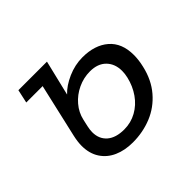

<svg xmlns="http://www.w3.org/2000/svg" viewBox="-121 -644 810 810"><g transform="rotate(-45 284.0 -239.0)"><path d="M92.3 -133.3Q92.3 -156.7 99.1 -187L154.3 -427.7H56.6L69.8 -487.8H240.2L202.1 -329.6Q227.5 -356.9 270.8 -376Q314 -395 358.9 -395Q432.1 -395 475.8 -357.4Q519.5 -319.8 519.5 -248.5Q519.5 -218.8 511.7 -186Q497.1 -121.6 459.2 -77.4Q421.4 -33.2 368.7 -11.7Q315.9 9.8 255.9 9.8Q208 9.8 171.1 -6.6Q134.3 -22.9 113.3 -55.2Q92.3 -87.4 92.3 -133.3ZM432.6 -200.2Q437 -218.8 437 -235.8Q437 -278.3 411.4 -304.4Q385.7 -330.6 339.4 -330.6Q301.3 -330.6 266.6 -314.2Q231.9 -297.9 207.8 -269.5Q183.6 -241.2 175.8 -206.1L168.5 -173.8Q164.6 -155.8 164.6 -142.1Q164.6 -101.6 191.7 -78.1Q218.8 -54.7 268.6 -54.7Q308.6 -54.7 342.5 -73.5Q376.5 -92.3 399.7 -125.5Q422.9 -158.7 432.6 -200.2Z"/></g></svg>

Font: Acari Sans
Style: Italic
Weight: 400
Italic angle: -13°
Designer: Alfredo Marco Pradil and Stefan Peev
Foundry: Hanken Design Co.
Version: Version 1.045;January 11, 2019;FontCreator 11.5.0.2425 64-bi